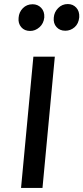

<svg xmlns="http://www.w3.org/2000/svg" viewBox="-20 -929 412 949"><path d="M84 0 145 -649H251L190 0ZM129 -776Q101 -776 85 -794.7Q69 -813.4 71.9 -841.1Q73.8 -869 93 -888.5Q112.2 -908 141.1 -908Q166.6 -908 183.6 -890.2Q200.6 -872.3 198.9 -842.8Q195.8 -812.6 175 -794.3Q154.2 -776 129 -776ZM302.7 -777.1Q275.5 -777.1 259.2 -795.4Q242.9 -813.6 245.8 -842Q247.8 -869.2 267.4 -889.1Q287 -909 315 -909Q340.7 -909 357 -891.1Q373.4 -873.3 371.7 -843.7Q368.6 -811.7 348.6 -794.4Q328.6 -777.1 302.7 -777.1Z"/></svg>

Font: Karla
Style: Italic
Weight: 400
Italic angle: -8°
Designer: Jonathan Pinhorn
Version: Version 2.004;gftools[0.9.33]